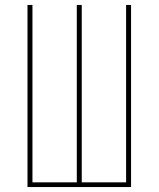

<svg xmlns="http://www.w3.org/2000/svg" viewBox="-20 -755 640 775"><path d="M91 0V-735H111V-19H290V-735H310V-19H489V-735H509V0Z"/></svg>

Font: Iosevka Thin Extended
Style: Regular
Weight: 100
Width: 7
Monospace: yes
Designer: Belleve Invis
Foundry: Belleve Invis
Version: Version 32.5.0; ttfautohint (v1.8.4)